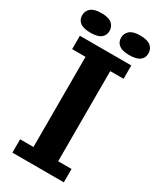

<svg xmlns="http://www.w3.org/2000/svg" viewBox="-218 -927 827 996"><g transform="rotate(30 195.5 -429.0)"><path d="M120 -620H40V-700H348V-620H268V-80H348V0H40V-80H120ZM-3 -798Q-3 -825 16.5 -841.5Q36 -858 80 -858Q122 -858 141.5 -841.5Q161 -825 161 -798Q161 -772 141.5 -756.5Q122 -741 80 -741Q36 -741 16.5 -756.5Q-3 -772 -3 -798ZM230 -798Q230 -825 249.5 -841.5Q269 -858 311 -858Q355 -858 374.5 -841.5Q394 -825 394 -798Q394 -772 374.5 -756.5Q355 -741 311 -741Q269 -741 249.5 -756.5Q230 -772 230 -798Z"/></g></svg>

Font: PT Sans Caption
Style: Bold
Weight: 700
Designer: A.Korolkova, O.Umpeleva, V.Yefimov
Foundry: ParaType Ltd
Version: Version 2.003W OFL